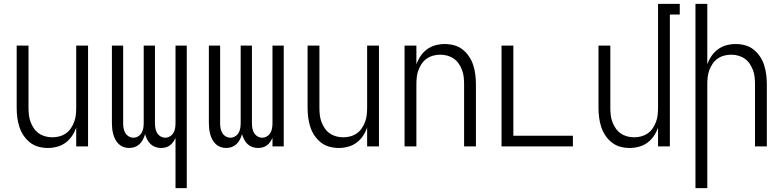

<svg xmlns="http://www.w3.org/2000/svg" viewBox="-20 -755 4040 990"><path d="M227 8Q202 8 178 1.5Q154 -5 134.5 -20.5Q115 -36 101 -57Q87 -78 79.5 -102Q72 -126 69 -150.5Q66 -175 66 -200V-520H127V-200Q127 -181 129 -162.5Q131 -144 137.5 -126.5Q144 -109 154.5 -93.5Q165 -78 180 -67.5Q195 -57 213 -52Q231 -47 250 -47Q269 -47 287 -52Q305 -57 320 -67.5Q335 -78 345.5 -93.5Q356 -109 362.5 -126.5Q369 -144 371 -162.5Q373 -181 373 -200V-520H434V0H373V-97Q365 -74 351.5 -54Q338 -34 318.5 -19.5Q299 -5 275 1.5Q251 8 227 8Z M885 215V-44Q880 -33 873 -23Q866 -13 856 -5.5Q846 2 834 5Q822 8 810 8Q795 8 781 3Q767 -2 756.5 -12Q746 -22 739 -35.5Q732 -49 728 -63Q724 -49 717 -35.5Q710 -22 699.5 -12Q689 -2 675 3Q661 8 646 8Q631 8 617 3Q603 -2 592.5 -12Q582 -22 575 -35Q568 -48 564 -62.5Q560 -77 558.5 -91.5Q557 -106 557 -121V-520H615V-121Q615 -108 617 -95Q619 -82 625.5 -70.5Q632 -59 643.5 -52Q655 -45 668 -45Q681 -45 692.5 -52Q704 -59 710.5 -70.5Q717 -82 719 -95Q721 -108 721 -121V-520H779V-121Q779 -108 781 -95Q783 -82 789.5 -70.5Q796 -59 807.5 -52Q819 -45 832 -45Q845 -45 856.5 -52Q868 -59 874.5 -70.5Q881 -82 883 -95Q885 -108 885 -121V-520H943V215Z M1146 8Q1131 8 1117 3Q1103 -2 1092.5 -12Q1082 -22 1075 -35Q1068 -48 1064 -62.5Q1060 -77 1058.5 -91.5Q1057 -106 1057 -121V-520H1115V-121Q1115 -108 1117 -95Q1119 -82 1125.5 -70.5Q1132 -59 1143.5 -52Q1155 -45 1168 -45Q1181 -45 1192.5 -52Q1204 -59 1210.5 -70.5Q1217 -82 1219 -95Q1221 -108 1221 -121V-520H1279V-121Q1279 -108 1281 -95Q1283 -82 1289.5 -70.5Q1296 -59 1307.5 -52Q1319 -45 1332 -45Q1345 -45 1356.5 -52Q1368 -59 1374.5 -70.5Q1381 -82 1383 -95Q1385 -108 1385 -121V-520H1443V0H1385V-44Q1380 -33 1373 -23Q1366 -13 1356 -5.5Q1346 2 1334 5Q1322 8 1310 8Q1295 8 1281 3Q1267 -2 1256.5 -12Q1246 -22 1239 -35.5Q1232 -49 1228 -63Q1224 -49 1217 -35.5Q1210 -22 1199.5 -12Q1189 -2 1175 3Q1161 8 1146 8Z M1727 8Q1702 8 1678 1.5Q1654 -5 1634.5 -20.5Q1615 -36 1601 -57Q1587 -78 1579.5 -102Q1572 -126 1569 -150.5Q1566 -175 1566 -200V-520H1627V-200Q1627 -181 1629 -162.5Q1631 -144 1637.5 -126.5Q1644 -109 1654.5 -93.5Q1665 -78 1680 -67.5Q1695 -57 1713 -52Q1731 -47 1750 -47Q1769 -47 1787 -52Q1805 -57 1820 -67.5Q1835 -78 1845.5 -93.5Q1856 -109 1862.5 -126.5Q1869 -144 1871 -162.5Q1873 -181 1873 -200V-520H1934V0H1873V-97Q1865 -74 1851.5 -54Q1838 -34 1818.5 -19.5Q1799 -5 1775 1.5Q1751 8 1727 8Z M2066 0V-520H2127V-423Q2135 -446 2148.5 -466Q2162 -486 2181.5 -500.5Q2201 -515 2225 -521.5Q2249 -528 2273 -528Q2298 -528 2322 -521.5Q2346 -515 2365.5 -499.5Q2385 -484 2399 -463Q2413 -442 2420.5 -418Q2428 -394 2431 -369.5Q2434 -345 2434 -320V0H2373V-320Q2373 -339 2371 -357.5Q2369 -376 2362.5 -393.5Q2356 -411 2345.5 -426.5Q2335 -442 2320 -452.5Q2305 -463 2287 -468Q2269 -473 2250 -473Q2231 -473 2213 -468Q2195 -463 2180 -452.5Q2165 -442 2154.5 -426.5Q2144 -411 2137.5 -393.5Q2131 -376 2129 -357.5Q2127 -339 2127 -320V0Z M2566 0V-520H2627V-55H2934V0Z M3227 8Q3202 8 3178 1.5Q3154 -5 3134.5 -20.5Q3115 -36 3101 -57Q3087 -78 3079.5 -102Q3072 -126 3069 -150.5Q3066 -175 3066 -200V-520H3127V-200Q3127 -181 3129 -162.5Q3131 -144 3137.5 -126.5Q3144 -109 3154.5 -93.5Q3165 -78 3180 -67.5Q3195 -57 3213 -52Q3231 -47 3250 -47Q3269 -47 3287 -52Q3305 -57 3320 -67.5Q3335 -78 3345.5 -93.5Q3356 -109 3362.5 -126.5Q3369 -144 3371 -162.5Q3373 -181 3373 -200V-735H3485V-680H3434V0H3373V-97Q3365 -74 3351.5 -54Q3338 -34 3318.5 -19.5Q3299 -5 3275 1.5Q3251 8 3227 8Z M3566 215V-735H3627V-423Q3635 -446 3648.5 -466Q3662 -486 3681.5 -500.5Q3701 -515 3725 -521.5Q3749 -528 3773 -528Q3798 -528 3822 -521.5Q3846 -515 3865.5 -499.5Q3885 -484 3899 -463Q3913 -442 3920.5 -418Q3928 -394 3931 -369.5Q3934 -345 3934 -320V0H3873V-320Q3873 -339 3871 -357.5Q3869 -376 3862.5 -393.5Q3856 -411 3845.5 -426.5Q3835 -442 3820 -452.5Q3805 -463 3787 -468Q3769 -473 3750 -473Q3731 -473 3713 -468Q3695 -463 3680 -452.5Q3665 -442 3654.5 -426.5Q3644 -411 3637.5 -393.5Q3631 -376 3629 -357.5Q3627 -339 3627 -320V215Z"/></svg>

Font: Iosevka Fixed Light
Style: Regular
Weight: 300
Monospace: yes
Designer: Belleve Invis
Foundry: Belleve Invis
Version: Version 32.3.0